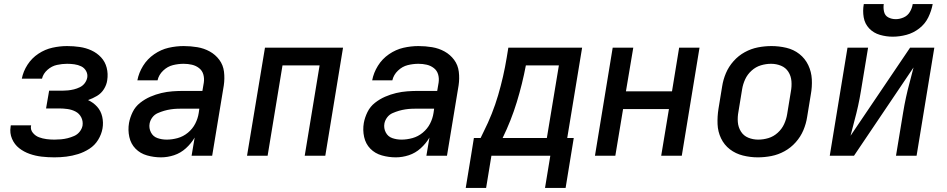

<svg xmlns="http://www.w3.org/2000/svg" viewBox="-20 -764 4648 942"><path d="M247 8Q276 8 305 4.5Q334 1 363 -8Q392 -17 418.5 -34Q445 -51 461.5 -78Q478 -105 483 -134Q488 -163 481.5 -191.5Q475 -220 456.5 -240.5Q438 -261 412 -273Q435 -281 456 -293.5Q477 -306 490 -327Q503 -348 506 -370Q511 -402 503.5 -431.5Q496 -461 476 -482.5Q456 -504 429 -516.5Q402 -529 371.5 -533.5Q341 -538 309 -538Q274 -538 237.5 -530Q201 -522 168.5 -500.5Q136 -479 115 -446.5Q94 -414 87 -378H186Q192 -403 213 -421.5Q234 -440 259.5 -445.5Q285 -451 309 -451Q327 -451 345 -448.5Q363 -446 378.5 -438.5Q394 -431 402.5 -415.5Q411 -400 408 -383Q405 -368 395.5 -355.5Q386 -343 371.5 -336Q357 -329 342.5 -325.5Q328 -322 313.5 -320.5Q299 -319 285 -319H221L206 -232H270Q291 -232 312 -229Q333 -226 351 -216.5Q369 -207 378.5 -188.5Q388 -170 385 -148Q382 -132 371 -118Q360 -104 344 -97Q328 -90 312 -86Q296 -82 279.5 -80.5Q263 -79 247 -79Q227 -79 208 -81.5Q189 -84 171.5 -90.5Q154 -97 141.5 -112Q129 -127 132 -146L133 -149H33Q33 -146 32 -142Q27 -111 39 -83Q51 -55 74 -37Q97 -19 125.5 -9Q154 1 184.5 4.5Q215 8 247 8Z M770 8Q802 8 834 -2.5Q866 -13 892 -36.5Q918 -60 935 -89L920 0H1021L1078 -345Q1083 -379 1079 -412Q1075 -445 1056 -470.5Q1037 -496 1009 -511.5Q981 -527 948 -532.5Q915 -538 881 -538Q844 -538 807 -529.5Q770 -521 736.5 -498Q703 -475 682 -441Q661 -407 654 -370H753Q759 -397 780.5 -417.5Q802 -438 828.5 -444.5Q855 -451 881 -451Q902 -451 921.5 -446.5Q941 -442 956.5 -430Q972 -418 977.5 -399Q983 -380 980 -359L973 -318H882Q854 -318 826.5 -316Q799 -314 771.5 -307.5Q744 -301 717.5 -289.5Q691 -278 667.5 -259.5Q644 -241 631 -214.5Q618 -188 613 -161Q607 -126 614.5 -92Q622 -58 645 -34.5Q668 -11 701.5 -1.5Q735 8 770 8ZM798 -79Q774 -79 752.5 -86.5Q731 -94 720.5 -114.5Q710 -135 714 -158Q717 -174 727.5 -188Q738 -202 754 -209Q770 -216 785.5 -220.5Q801 -225 817.5 -227.5Q834 -230 850 -230.5Q866 -231 882 -231H958L955 -210Q951 -183 938 -157.5Q925 -132 902 -113Q879 -94 851.5 -86.5Q824 -79 798 -79Z M1192 0H1293L1366 -443H1548L1475 0H1576L1663 -530H1280Z M1922 8Q1954 8 1986 -2.5Q2018 -13 2044 -36.5Q2070 -60 2087 -89L2072 0H2173L2230 -345Q2235 -379 2231 -412Q2227 -445 2208 -470.5Q2189 -496 2161 -511.5Q2133 -527 2100 -532.5Q2067 -538 2033 -538Q1996 -538 1959 -529.5Q1922 -521 1888.5 -498Q1855 -475 1834 -441Q1813 -407 1806 -370H1905Q1911 -397 1932.5 -417.5Q1954 -438 1980.5 -444.5Q2007 -451 2033 -451Q2054 -451 2073.5 -446.5Q2093 -442 2108.5 -430Q2124 -418 2129.5 -399Q2135 -380 2132 -359L2125 -318H2034Q2006 -318 1978.5 -316Q1951 -314 1923.5 -307.5Q1896 -301 1869.5 -289.5Q1843 -278 1819.5 -259.5Q1796 -241 1783 -214.5Q1770 -188 1765 -161Q1759 -126 1766.5 -92Q1774 -58 1797 -34.5Q1820 -11 1853.5 -1.5Q1887 8 1922 8ZM1950 -79Q1926 -79 1904.5 -86.5Q1883 -94 1872.5 -114.5Q1862 -135 1866 -158Q1869 -174 1879.5 -188Q1890 -202 1906 -209Q1922 -216 1937.5 -220.5Q1953 -225 1969.5 -227.5Q1986 -230 2002 -230.5Q2018 -231 2034 -231H2110L2107 -210Q2103 -183 2090 -157.5Q2077 -132 2054 -113Q2031 -94 2003.5 -86.5Q1976 -79 1950 -79Z M2755 158 2795 -87H2763L2836 -530H2474L2466 -481Q2451 -389 2424 -297Q2397 -205 2353 -118L2338 -87H2305L2291 0H2680L2654 158ZM2446 -87Q2488 -173 2515.5 -263Q2543 -353 2560 -443H2722L2663 -87ZM2265 158H2365L2391 0H2291Z M2899 0H2999L3037 -229H3262L3224 0H3325L3412 -530H3312L3277 -316H3051L3087 -530H2986Z M3698 8Q3731 8 3764.5 1.5Q3798 -5 3829 -22Q3860 -39 3884 -66Q3908 -93 3921.5 -125Q3935 -157 3940 -190L3958 -300Q3965 -338 3963 -375Q3961 -412 3945.5 -444.5Q3930 -477 3902 -499Q3874 -521 3838 -529.5Q3802 -538 3765 -538Q3732 -538 3698.5 -531.5Q3665 -525 3634 -508Q3603 -491 3579 -464Q3555 -437 3541.5 -405Q3528 -373 3523 -340L3505 -230Q3499 -192 3500.5 -155Q3502 -118 3517.5 -85.5Q3533 -53 3561 -31.5Q3589 -10 3625 -1Q3661 8 3698 8ZM3700 -79Q3674 -79 3651 -88.5Q3628 -98 3615 -119Q3602 -140 3600 -165Q3598 -190 3603 -216L3621 -326Q3625 -351 3636 -375Q3647 -399 3667.5 -417.5Q3688 -436 3713 -443.5Q3738 -451 3763 -451Q3789 -451 3812 -441.5Q3835 -432 3848 -411.5Q3861 -391 3863 -365.5Q3865 -340 3860 -314L3842 -204Q3838 -179 3827 -155Q3816 -131 3795.5 -112.5Q3775 -94 3750 -86.5Q3725 -79 3700 -79Z M4051 0H4170L4462 -433Q4453 -396 4443 -359.5Q4433 -323 4425 -286Q4417 -249 4411 -212L4376 0H4477L4564 -530H4445L4153 -98Q4162 -135 4172 -171.5Q4182 -208 4190 -244.5Q4198 -281 4204 -318L4239 -530H4138ZM4360 -584Q4393 -584 4427 -593Q4461 -602 4490 -624.5Q4519 -647 4534.5 -679Q4550 -711 4556 -744H4458Q4455 -724 4444 -705.5Q4433 -687 4413.5 -678.5Q4394 -670 4375 -670Q4355 -670 4338.5 -678.5Q4322 -687 4317.5 -706Q4313 -725 4316 -744H4218Q4212 -711 4217.5 -679Q4223 -647 4244.5 -624.5Q4266 -602 4297 -593Q4328 -584 4360 -584Z"/></svg>

Font: Iosevka Sparkle Medium Oblique
Style: Regular
Weight: 500
Italic angle: -9°
Designer: Belleve Invis
Foundry: Belleve Invis
Version: Version 4.5.0; ttfautohint (v1.8.3)